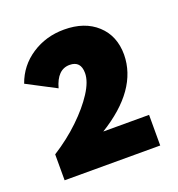

<svg xmlns="http://www.w3.org/2000/svg" viewBox="-83 -785 497 536"><g transform="rotate(-20 165.0 -517.0)"><path d="M21 -396Q65 -424 100 -457.5Q135 -491 156 -523.5Q177 -556 177 -581Q177 -617 144 -617Q107 -617 93 -566L7 -611Q24 -659 66.5 -687Q109 -715 163 -715Q224 -715 260.5 -681.5Q297 -648 297 -592Q296 -488 169 -410H305V-319H21Z"/></g></svg>

Font: Livvic
Style: Bold
Weight: 700
Designer: Jacques Le Bailly, Baron von Fonthausen
Version: Version 1.001; ttfautohint (v1.8.2)